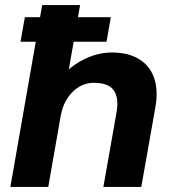

<svg xmlns="http://www.w3.org/2000/svg" viewBox="-20 -740 682 760"><path d="M147 -720H297L171 0H21ZM422.4 -532.2Q487.2 -532.2 530.1 -506.2Q573 -480.2 590 -431.5Q607 -382.8 595 -315L539.2 0H389.2L441.6 -297.2Q451 -352.6 430.2 -382.4Q409.4 -412.2 351 -412.2Q304 -412.2 267.6 -376.3Q231.2 -340.4 221.2 -284.4L196 -405Q245.6 -469.8 304.4 -501Q363.2 -532.2 422.4 -532.2ZM418.8 -672 401.6 -574.8H61.2L78.4 -672Z"/></svg>

Font: Fixel Italic Variable Display Thin
Style: Italic
Weight: 100
Italic angle: -10°
Designer: AlfaBravo + MacPaw
Foundry: Kyrylo Tkachov, Marchela Mozhyna, Serhii Makarenko, Maria Weinstein, Zakhar Kryvoshyya
Version: Version 1.210;Glyphs 3.2 (3217)